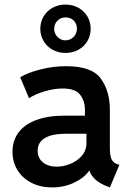

<svg xmlns="http://www.w3.org/2000/svg" viewBox="-20 -821 579 849"><path d="M35.2 -150.4Q35.2 -198.7 61.8 -234.9Q88.4 -271 140.4 -290.3Q192.4 -309.6 265.6 -309.6H355.5V-334Q356 -373.5 334.7 -401.6Q313.5 -429.7 256.8 -429.7Q220.7 -429.7 178.5 -417.5Q136.2 -405.3 108.4 -386.7L69.3 -479.5Q105 -500.5 160.4 -514.4Q215.8 -528.3 272.5 -528.3Q386.7 -528.3 426.3 -472.9Q465.8 -417.5 465.8 -335.9V-166Q465.8 -134.3 472.7 -118.2Q479.5 -102.1 497.1 -95.7L507.8 -91.8L465.8 7.8L451.2 2Q419.9 -10.3 400.9 -28.1Q381.8 -45.9 375.5 -66.4H374.5Q352.1 -34.2 307.6 -13.2Q263.2 7.8 210 7.8Q159.7 7.8 119.9 -12.2Q80.1 -32.2 57.6 -68.4Q35.2 -104.5 35.2 -150.4ZM231.4 -84Q258.8 -84 289.3 -95.7Q319.8 -107.4 341.1 -131.3Q362.3 -155.3 362.3 -189.5V-229.5H268.6Q210 -229.5 178.2 -210.4Q146.5 -191.4 146.5 -154.3Q146.5 -121.6 170.2 -102.8Q193.8 -84 231.4 -84ZM158.2 -693.4Q158.2 -724.1 172.9 -748.5Q187.5 -772.9 212.9 -786.9Q238.3 -800.8 269.5 -800.8Q300.8 -800.8 326.2 -786.9Q351.6 -772.9 366.2 -748.5Q380.9 -724.1 380.9 -693.4Q380.9 -664.1 366.5 -639.4Q352.1 -614.7 326.4 -600.8Q300.8 -586.9 269.5 -586.9Q238.3 -586.9 212.9 -600.8Q187.5 -614.7 172.9 -639.4Q158.2 -664.1 158.2 -693.4ZM320.3 -694.3Q319.8 -716.3 305.9 -730.2Q292 -744.1 269.5 -744.1Q248.5 -744.1 234.1 -729.7Q219.7 -715.3 219.7 -692.4Q219.7 -672.4 234.4 -657.5Q249 -642.6 269.5 -642.6Q291.5 -643.1 305.7 -658Q319.8 -672.9 320.3 -694.3Z"/></svg>

Font: Reddit Sans Fudge SemiBold
Style: Regular
Weight: 600
Designer: Stephen Hutchings
Foundry: Reddit
Version: Version 1.011